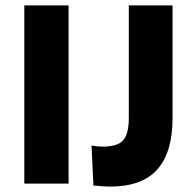

<svg xmlns="http://www.w3.org/2000/svg" viewBox="-20 -680 727 711"><path d="M70 0V-660H234V0ZM326 7 319 -141Q330 -139 341.5 -138Q353 -137 360 -137Q416 -137 436.5 -161Q457 -185 457 -243V-660H619V-242Q619 -116 562.5 -52.5Q506 11 387 11Q377 11 363 10Q349 9 326 7Z"/></svg>

Font: Bricolage Grotesque 12pt ExtraBold
Style: Regular
Weight: 800
Designer: Mathieu Triay
Foundry: Atelier Triay
Version: Version 1.001; ttfautohint (v1.8.4.7-5d5b);gftools[0.9.33.de